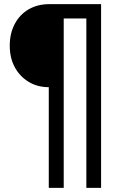

<svg xmlns="http://www.w3.org/2000/svg" viewBox="-20 -725 594 925"><path d="M215 180V-305Q160 -305 117.5 -331Q75 -357 51 -401.5Q27 -446 27 -505Q27 -564 51 -609.5Q75 -655 118 -680Q161 -705 217 -705H467V180H396V-636H287V180Z"/></svg>

Font: Nunito Sans 10pt SemiCondensed Medium
Style: Regular
Weight: 500
Width: 4
Designer: Vernon Adams
Foundry: Vernon Adams
Version: Version 3.101;gftools[0.9.27]